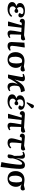

<svg xmlns="http://www.w3.org/2000/svg" viewBox="2432 -3280 1078 5981"><g transform="rotate(90 2970.5 -289.0)"><path d="M267.1 14.2Q157.7 14.2 100.3 -23.7Q43 -61.5 43 -129.9Q43 -177.2 76.7 -211.4Q110.4 -245.6 168.9 -257.8V-259.8Q120.1 -275.9 96.4 -303.5Q72.8 -331.1 73.2 -374Q73.2 -444.8 139.2 -486.3Q205.1 -527.8 309.1 -527.8Q410.2 -527.8 467.5 -491.9Q524.9 -456.1 523.9 -396Q522.9 -362.8 504.6 -343Q486.3 -323.2 455.1 -323.2Q431.6 -323.2 412.4 -336.9Q393.1 -350.6 383.8 -369.1Q406.2 -397 413.1 -408.4Q419.9 -419.9 419.9 -433.1Q419.9 -454.1 393.6 -468Q367.2 -481.9 324.2 -481.9Q267.1 -481.9 233.2 -452.1Q199.2 -422.4 199.2 -369.1Q199.2 -337.4 212.9 -313.5Q226.6 -289.6 250 -279.8Q286.6 -317.9 325.2 -317.9Q350.6 -317.9 366.5 -303.7Q382.3 -289.6 381.8 -265.1Q381.8 -237.8 364.3 -220.5Q346.7 -203.1 320.8 -203.1Q284.7 -203.1 249 -242.2Q217.8 -229.5 197.3 -204.6Q176.8 -179.7 176.8 -145Q176.8 -98.1 210.2 -72Q243.7 -45.9 301.8 -45.9Q354.5 -45.9 396.2 -65.9Q438 -85.9 476.1 -129.9L504.9 -98.1Q468.8 -45.9 406 -15.9Q343.3 14.2 267.1 14.2Z M1023.4 14.2Q976.1 14.2 952.4 -11Q928.7 -36.1 928.7 -78.1Q928.7 -141.6 978.5 -413.1Q963.4 -414.1 915.5 -417.2Q867.7 -420.4 842.8 -421.9L791.5 0H662.6L647.5 -8.8L767.6 -425.8L712.4 -428.2Q696.3 -428.7 687.3 -421.1Q678.2 -413.6 671.4 -394L662.6 -368.2Q624 -363.3 594.2 -382.1Q564.5 -400.9 564.5 -440.9Q564.5 -482.4 593.3 -505.4Q622.1 -528.3 671.4 -524.9L1077.6 -500L1205.6 -536.1Q1238.8 -512.2 1238.8 -476.1Q1238.8 -442.9 1216.6 -422.9Q1194.3 -402.8 1161.6 -402.8Q1155.8 -403.3 1137.9 -404.3Q1120.1 -405.3 1099.6 -406.2Q1079.1 -407.2 1059.6 -408.2Q1049.8 -204.6 1049.8 -104Q1049.8 -75.2 1059.6 -63.5Q1069.3 -51.8 1087.4 -51.8Q1110.4 -51.8 1146.5 -76.2L1161.6 -40Q1135.3 -18.1 1097.9 -2Q1060.5 14.2 1023.4 14.2Z M1408.2 14.2Q1288.1 14.2 1288.1 -112.8Q1288.1 -134.3 1309.1 -511.2L1446.3 -522L1459.5 -513.2Q1406.2 -195.8 1406.2 -127Q1406.2 -96.7 1419.9 -80.8Q1433.6 -64.9 1467.3 -64.9Q1504.9 -64.9 1543.5 -85.9L1557.1 -51.8Q1522.5 -18.6 1487.1 -2.2Q1451.7 14.2 1408.2 14.2Z M1841.8 14.2Q1728.5 14.2 1666 -52.2Q1603.5 -118.7 1604 -240.2Q1604.5 -298.3 1622.6 -347.9Q1640.6 -397.5 1674.3 -434.8Q1708 -472.2 1760.3 -493.2Q1812.5 -514.2 1877.9 -514.2Q1918.9 -514.2 2045.9 -493.2L2173.8 -526.9Q2208 -501 2208 -463.9Q2208 -434.1 2188 -411.9Q2168 -389.6 2131.8 -391.1Q2117.2 -391.1 2096.9 -396Q2076.7 -400.9 2063.5 -405.5Q2050.3 -410.2 2018.1 -421.9L2017.1 -419.9Q2052.7 -392.6 2073.7 -345.9Q2094.7 -299.3 2094.2 -244.1Q2093.8 -193.4 2076.7 -147.2Q2059.6 -101.1 2028.3 -64.9Q1997.1 -28.8 1948.7 -7.3Q1900.4 14.2 1841.8 14.2ZM1846.2 -33.2Q1897 -33.2 1925.8 -87.4Q1954.6 -141.6 1956.1 -250Q1957.5 -388.7 1922.9 -433.1Q1897 -439 1877 -439Q1816.9 -439 1782.2 -383.8Q1747.6 -328.6 1747.1 -230Q1745.6 -127.9 1772 -80.6Q1798.3 -33.2 1846.2 -33.2Z M2685.1 14.2Q2553.7 14.2 2556.6 -133.8Q2556.6 -208 2608.9 -310.1Q2542 -241.7 2497.6 -167Q2453.1 -92.3 2412.6 0H2300.8Q2377.9 -405.3 2378.9 -426.8Q2379.4 -448.2 2372.8 -457Q2366.2 -465.8 2352.1 -465.8Q2327.1 -465.8 2293.9 -451.2L2280.8 -490.2Q2313 -506.3 2351.8 -517.1Q2390.6 -527.8 2422.9 -527.8Q2466.3 -527.8 2489.7 -507.8Q2513.2 -487.8 2511.7 -448.2Q2510.3 -411.1 2458 -210L2460 -209Q2548.3 -384.8 2627.9 -454.3Q2707.5 -523.9 2814.9 -522.9L2851.1 -414.1L2845.7 -400.9Q2796.9 -401.9 2749.5 -386.5Q2702.1 -371.1 2669.9 -342.8Q2647.9 -294.4 2647.9 -203.1Q2646.5 -133.8 2670.2 -92.3Q2693.8 -50.8 2740.7 -50.8Q2767.6 -50.8 2802.7 -75.2L2819.8 -40Q2792 -16.6 2756.1 -1.2Q2720.2 14.2 2685.1 14.2Z M3351.6 -742.2 3190.4 -577.1 3162.6 -590.8 3230.5 -756.8Q3242.2 -784.7 3255.1 -796.4Q3268.1 -808.1 3288.6 -808.1Q3332 -808.1 3351.6 -753.9ZM3142.6 14.2Q3033.2 14.2 2975.8 -23.7Q2918.5 -61.5 2918.5 -129.9Q2918.5 -177.2 2952.1 -211.4Q2985.8 -245.6 3044.4 -257.8V-259.8Q2995.6 -275.9 2971.9 -303.5Q2948.2 -331.1 2948.7 -374Q2948.7 -444.8 3014.6 -486.3Q3080.6 -527.8 3184.6 -527.8Q3285.6 -527.8 3343 -491.9Q3400.4 -456.1 3399.4 -396Q3398.4 -362.8 3380.1 -343Q3361.8 -323.2 3330.6 -323.2Q3307.1 -323.2 3287.8 -336.9Q3268.6 -350.6 3259.3 -369.1Q3281.7 -397 3288.6 -408.4Q3295.4 -419.9 3295.4 -433.1Q3295.4 -454.1 3269 -468Q3242.7 -481.9 3199.7 -481.9Q3142.6 -481.9 3108.6 -452.1Q3074.7 -422.4 3074.7 -369.1Q3074.7 -337.4 3088.4 -313.5Q3102.1 -289.6 3125.5 -279.8Q3162.1 -317.9 3200.7 -317.9Q3226.1 -317.9 3241.9 -303.7Q3257.8 -289.6 3257.3 -265.1Q3257.3 -237.8 3239.7 -220.5Q3222.2 -203.1 3196.3 -203.1Q3160.2 -203.1 3124.5 -242.2Q3093.3 -229.5 3072.8 -204.6Q3052.2 -179.7 3052.2 -145Q3052.2 -98.1 3085.7 -72Q3119.1 -45.9 3177.2 -45.9Q3230 -45.9 3271.7 -65.9Q3313.5 -85.9 3351.6 -129.9L3380.4 -98.1Q3344.2 -45.9 3281.5 -15.9Q3218.8 14.2 3142.6 14.2Z M3898.9 14.2Q3851.6 14.2 3827.9 -11Q3804.2 -36.1 3804.2 -78.1Q3804.2 -141.6 3854 -413.1Q3838.9 -414.1 3791 -417.2Q3743.2 -420.4 3718.3 -421.9L3667 0H3538.1L3522.9 -8.8L3643.1 -425.8L3587.9 -428.2Q3571.8 -428.7 3562.7 -421.1Q3553.7 -413.6 3546.9 -394L3538.1 -368.2Q3499.5 -363.3 3469.7 -382.1Q3439.9 -400.9 3439.9 -440.9Q3439.9 -482.4 3468.8 -505.4Q3497.6 -528.3 3546.9 -524.9L3953.1 -500L4081.1 -536.1Q4114.3 -512.2 4114.3 -476.1Q4114.3 -442.9 4092 -422.9Q4069.8 -402.8 4037.1 -402.8Q4031.2 -403.3 4013.4 -404.3Q3995.6 -405.3 3975.1 -406.2Q3954.6 -407.2 3935.1 -408.2Q3925.3 -204.6 3925.3 -104Q3925.3 -75.2 3935.1 -63.5Q3944.8 -51.8 3962.9 -51.8Q3985.8 -51.8 4022 -76.2L4037.1 -40Q4010.7 -18.1 3973.4 -2Q3936 14.2 3898.9 14.2Z M4430.7 14.2Q4288.6 14.2 4288.6 -108.9Q4288.6 -146 4305.9 -217.3Q4323.2 -288.6 4363.8 -425.8Q4303.2 -430.2 4289.6 -430.2Q4273.4 -431.2 4264.2 -423.1Q4254.9 -415 4247.6 -394L4238.8 -368.2Q4198.2 -364.3 4169.9 -383.5Q4141.6 -402.8 4141.6 -439.9Q4141.6 -481.4 4169.9 -505.4Q4198.2 -529.3 4247.6 -524.9L4514.6 -501L4635.7 -536.1Q4668.9 -511.7 4668.9 -476.1Q4668.9 -443.8 4647.5 -423.3Q4626 -402.8 4591.8 -402.8Q4581.1 -402.8 4561.3 -404.8Q4541.5 -406.7 4505.6 -410.6Q4469.7 -414.6 4440.9 -417Q4418.9 -230.5 4418.9 -127Q4418.9 -87.9 4432.6 -68.8Q4446.3 -49.8 4476.6 -49.8Q4522.9 -49.8 4574.7 -103L4602.5 -69.8Q4573.2 -31.2 4528.1 -8.5Q4482.9 14.2 4430.7 14.2Z M5180.7 224.1 5170.4 230 5028.3 205.1Q5055.2 94.2 5082.8 -101.8Q5110.4 -297.9 5110.4 -371.1Q5110.4 -408.2 5102.5 -424.1Q5094.7 -439.9 5072.8 -439.9Q5044.9 -439.9 5012.9 -397.5Q4981 -355 4954.8 -289.3Q4928.7 -223.6 4911.6 -149.9Q4914.6 -116.7 4913.1 -86.9Q4911.6 -57.1 4906.2 -34.9Q4900.9 -12.7 4884.8 0.2Q4868.7 13.2 4842.3 13.2Q4827.1 13.2 4811 7.1Q4794.9 1 4790.5 -5.9Q4790.5 -112.8 4835.4 -191.9Q4836.9 -280.8 4832.5 -348.1Q4829.6 -413.1 4817.4 -439.9Q4805.2 -466.8 4778.3 -466.8Q4749 -466.8 4720.7 -446.8L4704.6 -481.9Q4733.9 -502.9 4767.8 -515.4Q4801.8 -527.8 4831.5 -527.8Q4923.3 -527.8 4923.3 -436Q4923.3 -381.3 4900.4 -254.9L4902.3 -253.9Q4943.8 -397 4994.1 -462.4Q5044.4 -527.8 5118.7 -527.8Q5182.1 -527.8 5210.9 -491.7Q5239.7 -455.6 5239.7 -375Q5239.7 -283.7 5220.9 -99.6Q5202.1 84.5 5180.7 224.1Z M5546.9 14.2Q5433.6 14.2 5371.1 -52.2Q5308.6 -118.7 5309.1 -240.2Q5309.6 -298.3 5327.6 -347.9Q5345.7 -397.5 5379.4 -434.8Q5413.1 -472.2 5465.3 -493.2Q5517.6 -514.2 5583 -514.2Q5624 -514.2 5751 -493.2L5878.9 -526.9Q5913.1 -501 5913.1 -463.9Q5913.1 -434.1 5893.1 -411.9Q5873 -389.6 5836.9 -391.1Q5822.3 -391.1 5802 -396Q5781.7 -400.9 5768.6 -405.5Q5755.4 -410.2 5723.1 -421.9L5722.2 -419.9Q5757.8 -392.6 5778.8 -345.9Q5799.8 -299.3 5799.3 -244.1Q5798.8 -193.4 5781.7 -147.2Q5764.6 -101.1 5733.4 -64.9Q5702.1 -28.8 5653.8 -7.3Q5605.5 14.2 5546.9 14.2ZM5551.3 -33.2Q5602.1 -33.2 5630.9 -87.4Q5659.7 -141.6 5661.1 -250Q5662.6 -388.7 5627.9 -433.1Q5602.1 -439 5582 -439Q5522 -439 5487.3 -383.8Q5452.6 -328.6 5452.1 -230Q5450.7 -127.9 5477.1 -80.6Q5503.4 -33.2 5551.3 -33.2Z"/></g></svg>

Font: Literata SemiBold
Style: Italic
Weight: 650
Italic angle: -2.39999°
Designer: Latin by Veronika Burian and Jose Scaglione. Greek by Irene Vlachou. Cyrillic by Vera Evstafieva
Foundry: TypeTogether
Version: Version 3.021